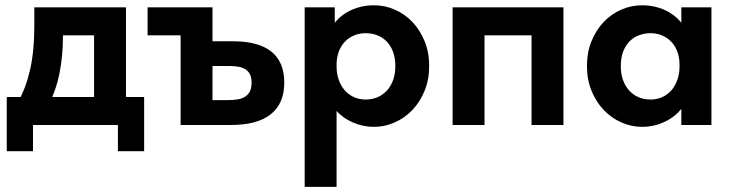

<svg xmlns="http://www.w3.org/2000/svg" viewBox="-20 -485 2840 745"><path d="M49.5 -88.3 172 -85.3Q184.8 -111.3 194.6 -139.8Q204.5 -168.3 210.9 -200.9Q217.3 -233.5 220.8 -269.3Q224.3 -305 224.3 -345V-411.5L149.5 -348H431L345 -411.5V-89.8H468.8V-456.5H113.2V-386.5Q113.2 -337 109.2 -294.5Q105.2 -252 97 -215.6Q88.7 -179.3 77 -147.9Q65.2 -116.5 49.5 -88.3ZM6.2 101.7H108V0H437.5V101.7H539.3V-108.5H6.2Z M680.8 0H875.5Q978.8 0 1030.9 -41.8Q1083 -83.5 1083 -164.3Q1083 -244.8 1032.8 -284.8Q982.5 -324.8 885.5 -324.8H804.5V-456.5H552.7V-348H680.8ZM863.8 -96.5H804.5V-229H867.3Q890 -229 906.5 -225.9Q923 -222.8 934.1 -214.9Q945.3 -207 950.8 -194.9Q956.2 -182.8 956.2 -164.3Q956.2 -144.3 950 -131.3Q943.8 -118.3 931.9 -110.4Q920 -102.5 902.8 -99.5Q885.5 -96.5 863.8 -96.5Z M1286 240V-111V-125.5V-325.5L1279 -332.5V-456.5H1162.2V-332.5V-325.5V240ZM1431.5 7.2Q1472.8 7.2 1511.4 -9.8Q1550 -26.8 1579.8 -57.8Q1609.5 -88.8 1627.4 -132.4Q1645.3 -176 1645.3 -229Q1645.3 -282 1627.6 -325.1Q1610 -368.3 1580.6 -399.3Q1551.3 -430.3 1512.6 -447.4Q1474 -464.5 1431.5 -464.5Q1395.5 -464.5 1364.6 -454.4Q1333.8 -444.3 1310.5 -427Q1287.3 -409.8 1272.8 -387.9Q1258.3 -366 1256 -342V-234.5H1286Q1286 -260.8 1294 -283.1Q1302 -305.5 1316.8 -321.6Q1331.5 -337.7 1352.6 -347Q1373.8 -356.2 1399.3 -356.2Q1422.2 -356.2 1443.1 -348.4Q1464 -340.5 1479.9 -324.5Q1495.7 -308.5 1504.9 -284.5Q1514 -260.5 1514 -228.5Q1514 -198.5 1505.4 -174.5Q1496.7 -150.5 1481.1 -133.5Q1465.5 -116.5 1444.5 -107.6Q1423.5 -98.8 1399 -98.8Q1374.3 -98.8 1353.4 -108.1Q1332.5 -117.5 1317.8 -134.4Q1303 -151.3 1294.5 -174.9Q1286 -198.5 1286 -226.8H1251V-120.8Q1256.8 -94.3 1272.9 -70.9Q1289 -47.5 1312.9 -30.4Q1336.8 -13.3 1367.3 -3Q1397.8 7.2 1431.5 7.2Z M1736.2 0H1860V-348H2042.5V0H2166.3V-456.5H1736.2Z M2623.7 0H2740.5V-325.5V-332.5V-456.5H2623.7V-332.5L2616.7 -325.5V-126L2623.7 -111ZM2471.2 7.2Q2505.7 7.2 2535.9 -3Q2566 -13.3 2589.9 -30.4Q2613.7 -47.5 2629.9 -70.9Q2646 -94.3 2651.8 -120.8V-226.8H2616.7Q2616.7 -198.5 2608.2 -174.9Q2599.7 -151.3 2585 -134.4Q2570.2 -117.5 2549.4 -108.1Q2528.5 -98.8 2503.8 -98.8Q2479.3 -98.8 2458.3 -107.6Q2437.3 -116.5 2421.6 -133.5Q2406 -150.5 2397.4 -174.5Q2388.8 -198.5 2388.8 -228.5Q2388.8 -260.5 2397.9 -284.5Q2407 -308.5 2422.9 -324.5Q2438.8 -340.5 2459.8 -348.4Q2480.8 -356.2 2503.5 -356.2Q2529 -356.2 2550.1 -347Q2571.2 -337.7 2586 -321.6Q2600.7 -305.5 2608.7 -283.1Q2616.7 -260.8 2616.7 -234.5H2646.8V-342Q2644.5 -366 2630 -387.9Q2615.5 -409.8 2592.2 -427Q2569 -444.3 2538.1 -454.4Q2507.2 -464.5 2471.2 -464.5Q2428.7 -464.5 2390.1 -447.4Q2351.5 -430.3 2322.1 -399.3Q2292.7 -368.3 2275.1 -325.1Q2257.5 -282 2257.5 -229Q2257.5 -176 2275.4 -132.4Q2293.2 -88.8 2323 -57.8Q2352.7 -26.8 2391.4 -9.8Q2430 7.2 2471.2 7.2Z"/></svg>

Font: Tilda Sans VF
Style: Regular
Weight: 400
Designer: ParaType Ltd
Foundry: ParaType Ltd
Version: Version 1.010